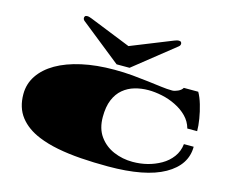

<svg xmlns="http://www.w3.org/2000/svg" viewBox="-131 -1167 1658 1383"><g transform="rotate(15 698.0 -475.5)"><path d="M779.3 27.8Q725.6 27.8 674.8 26.1Q624 24.4 576.2 21Q480.5 14.2 400.4 -1.5Q320.3 -17.1 256.3 -43.5Q160.6 -82.5 108.4 -149.9Q56.2 -217.3 56.2 -318.4Q56.2 -395 98.1 -457.5Q140.1 -520 216.8 -564.5Q293.9 -608.9 402.6 -633.1Q511.2 -657.2 645.5 -657.2Q717.3 -657.2 781.2 -651.4Q845.2 -645.5 900.4 -638.7Q955.1 -632.3 1000.7 -626.2Q1046.4 -620.1 1085 -620.1Q1102.5 -620.1 1126.7 -631.1Q1150.9 -642.1 1161.1 -660.2H1268.6Q1288.1 -626.5 1303 -576.2Q1317.9 -525.9 1326.2 -474.4Q1334.5 -422.9 1334.5 -383.8H1261.2Q1247.6 -433.6 1211.4 -470.5Q1175.3 -507.3 1125 -531.7Q1075.7 -556.2 1021.7 -567.4Q967.8 -578.6 920.4 -578.6Q867.2 -578.6 818.8 -564.7Q770.5 -550.8 732.7 -519.3Q694.8 -487.8 673.1 -435.8Q651.4 -383.8 651.4 -307.1Q651.4 -220.7 692.4 -163.6Q733.4 -106.4 799.8 -78.1Q866.2 -49.8 941.4 -49.8Q1057.1 -49.8 1150.9 -103Q1198.2 -129.9 1229.5 -172.1Q1260.7 -214.4 1266.6 -269H1339.4Q1339.4 -132.3 1197.8 -52.2Q1056.2 27.8 779.3 27.8ZM649.4 -698.7 346.7 -939.9Q335.4 -948.7 335.4 -961.4Q335.4 -968.3 339.8 -973.9Q344.2 -979.5 356 -979.5Q364.3 -979.5 371.8 -977.3Q379.4 -975.1 389.6 -971.2L697.8 -847.7L1005.9 -971.2Q1016.1 -975.1 1023.7 -977.3Q1031.2 -979.5 1039.6 -979.5Q1051.3 -979.5 1055.7 -973.9Q1060.1 -968.3 1060.1 -961.4Q1060.1 -948.7 1048.8 -939.9L746.1 -698.7Z"/></g></svg>

Font: Asset
Style: Regular
Weight: 400
Version: Version 1.003; ttfautohint (v1.8.4.7-5d5b)